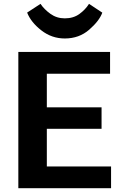

<svg xmlns="http://www.w3.org/2000/svg" viewBox="-20 -982 631 1002"><path d="M75.7 0V-710.9H554.4V-597.2H224.4V-421.9H510V-309.8H224.4V-113.3H559.6V0ZM444.6 -961.9 513.9 -916Q498.5 -873.3 445.8 -827.3Q393.1 -781.2 318.1 -781.2Q250.2 -781.2 195.9 -823.4Q141.6 -865.5 121.6 -916.3L191.4 -961.9Q210.2 -933.6 243 -909.9Q275.9 -886.2 318.1 -886.2Q362.8 -886.2 394.2 -908.9Q425.5 -931.6 444.6 -961.9Z"/></svg>

Font: RobotoFlex
Style: Regular
Weight: 400
Designer: Berlow after Robertson
Foundry: Google
Version: Version 2.136